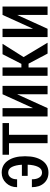

<svg xmlns="http://www.w3.org/2000/svg" viewBox="812 -1390 588 2252"><g transform="rotate(-90 1106.0 -264.0)"><path d="M206.5 -461.9Q172.4 -461.9 150.6 -433.8Q128.9 -405.8 128.9 -357.4H36.6Q36.6 -435.1 85.9 -486.6Q135.3 -538.1 206.5 -538.1Q298.8 -538.1 348.9 -463.9Q398.9 -389.6 398.9 -272.9V-254.4Q398.9 -137.7 348.9 -63.7Q298.8 10.3 207.5 10.3Q129.9 10.3 83.3 -42.5Q36.6 -95.2 36.6 -184.1H128.9Q128.9 -129.4 149.9 -97.2Q170.9 -64.9 207.5 -64.9Q252.4 -64.9 274.9 -111.6Q297.4 -158.2 300.3 -233.4H168.9V-301.3H299.8Q295.9 -373.5 273.9 -417.7Q252 -461.9 206.5 -461.9Z M788.6 -452.6H650.9V0H552.7V-452.6H417V-528.3H788.6Z M1126.5 -528.3H1224.6V0H1126.5V-354L1125 -354.5L963.9 0H866.2V-528.3H963.9V-173.8L965.3 -173.3Z M1485.4 -223.1H1440.9V0H1342.8V-528.3H1440.9V-307.1H1482.9L1596.2 -528.3H1718.3L1562.5 -281.2L1731 0H1603.5Z M2057.1 -528.3H2155.3V0H2057.1V-354L2055.7 -354.5L1894.5 0H1796.9V-528.3H1894.5V-173.8L1896 -173.3Z"/></g></svg>

Font: Franco
Style: Regular
Weight: 400
Designer: Google
Version: Version 1.200311; 2013